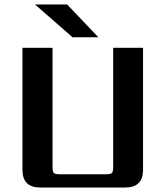

<svg xmlns="http://www.w3.org/2000/svg" viewBox="-20 -835 738 855"><path d="M214 -622V-90Q214 -70 220 -64.5Q226 -59 245 -59H453Q472 -59 478 -64.5Q484 -70 484 -90V-622H617V-79Q617 0 538 0H159Q80 0 80 -79V-622ZM279 -815 418 -669H303L136 -815Z"/></svg>

Font: Sarpanch SemiBold
Style: Regular
Weight: 600
Designer: Manushi Parikh (Devanagari and Latin), Jyotish Sonowal (Devanagari)
Foundry: Indian Type Foundry
Version: Version 2.004;PS 1.0;hotconv 1.0.78;makeotf.lib2.5.61930; tt